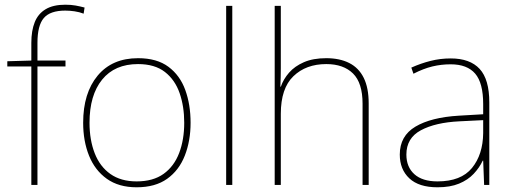

<svg xmlns="http://www.w3.org/2000/svg" viewBox="-20 -785 2180 815"><path d="M258 -503H139V0H113V-503H11V-525L113 -528V-603Q113 -655 127.5 -691Q142 -727 174 -746Q206 -765 257 -765Q282 -765 301 -761.5Q320 -758 339 -753L335 -727Q317 -734 296.5 -737Q276 -740 257 -740Q193 -740 166 -708.5Q139 -677 139 -603V-528H258Z M789 -264Q789 -187 764.5 -124.5Q740 -62 689.5 -26Q639 10 560 10Q484 10 433.5 -26Q383 -62 358 -124Q333 -186 333 -264Q333 -390 394.5 -464Q456 -538 566 -538Q646 -538 695 -501.5Q744 -465 766.5 -403Q789 -341 789 -264ZM360 -264Q360 -191 382 -134.5Q404 -78 448.5 -46.5Q493 -15 560 -15Q630 -15 674.5 -47Q719 -79 740.5 -135.5Q762 -192 762 -264Q762 -333 742.5 -389.5Q723 -446 680 -479.5Q637 -513 566 -513Q467 -513 413.5 -447Q360 -381 360 -264Z M966 0H940V-760H966Z M1172 -496Q1172 -474 1171.5 -456.5Q1171 -439 1170 -417H1172Q1183 -449 1207 -476.5Q1231 -504 1270 -521Q1309 -538 1365 -538Q1422 -538 1462.5 -517.5Q1503 -497 1524 -454.5Q1545 -412 1545 -346V0H1519V-345Q1519 -433 1478.5 -473Q1438 -513 1365 -513Q1279 -513 1225.5 -461.5Q1172 -410 1172 -302V0H1146V-760H1172Z M1893 -537Q1975 -537 2016 -492.5Q2057 -448 2057 -350V0H2035L2031 -103H2029Q2015 -73 1990.5 -47Q1966 -21 1928.5 -5.5Q1891 10 1837 10Q1758 10 1717.5 -28Q1677 -66 1677 -129Q1677 -208 1743.5 -247.5Q1810 -287 1928 -294L2031 -300V-343Q2031 -433 1997 -472.5Q1963 -512 1893 -512Q1853 -512 1815.5 -503Q1778 -494 1735 -472L1726 -498Q1766 -516 1807.5 -526.5Q1849 -537 1893 -537ZM1930 -270Q1828 -265 1766.5 -232Q1705 -199 1705 -129Q1705 -76 1739 -45.5Q1773 -15 1837 -15Q1937 -15 1983.5 -72Q2030 -129 2031 -220V-275Z"/></svg>

Font: Noto Sans Cham Thin
Style: Regular
Weight: 250
Version: Version 2.002